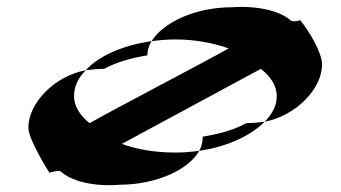

<svg xmlns="http://www.w3.org/2000/svg" viewBox="-20 -552 987 555"><path d="M62 -183C62 -148 122 -54 122 -54C117 -49 148 -63 156 -56C188 -27 255 -12 325 -18C431 -18 525 -61 556 -116C533 -113 510 -111 487 -111C429 -111 376 -120 332 -136L734 -353C763 -330 780 -304 780 -274C780 -248 768 -223 745 -200C836 -218 911 -295 911 -366C911 -401 870 -467 849 -492C855 -498 828 -484 819 -494C787 -522 720 -536 650 -531C544 -531 452 -487 418 -433C441 -436 463 -438 487 -438C542 -438 597 -428 641 -412C570 -372 309 -236 239 -196C210 -219 194 -246 194 -274C194 -301 205 -326 228 -349C137 -332 62 -254 62 -183ZM228 -349C245 -351 264 -353 281 -353C318 -373 362 -385 406 -392C406 -406 410 -420 418 -433C334 -421 265 -390 228 -349ZM556 -116C636 -128 704 -159 745 -200C728 -198 709 -196 692 -196C656 -176 610 -164 566 -157C566 -143 563 -129 556 -116Z"/></svg>

Font: Ampere
Style: UltExt
Weight: 400
Version: Version 1